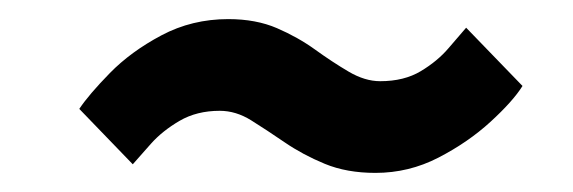

<svg xmlns="http://www.w3.org/2000/svg" viewBox="-20 -395 600 201"><path d="M373 -214Q343 -214 320 -223.5Q297 -233 278 -246Q259 -259 243 -269Q227 -279 210 -279Q186 -279 168 -268.5Q150 -258 138 -244.5Q126 -231 119 -223L63 -281Q73 -296 95 -318.5Q117 -341 149 -358Q181 -375 219 -375Q248 -375 270 -365.5Q292 -356 310 -343Q328 -330 345 -320Q362 -310 378 -310Q403 -310 420.5 -320.5Q438 -331 449.5 -344.5Q461 -358 468 -366L527 -305Q517 -289 493.5 -267.5Q470 -246 439 -230Q408 -214 373 -214Z"/></svg>

Font: Inclusive Sans Medium
Style: Italic
Weight: 500
Italic angle: -7°
Designer: Olivia King
Foundry: Olivia King
Version: Version 2.004